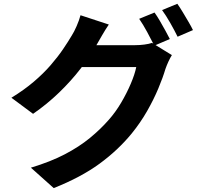

<svg xmlns="http://www.w3.org/2000/svg" viewBox="-20 -884 1040 993"><path d="M779.1 -819.2Q792.1 -801.4 806.7 -776.3Q821.3 -751.1 835.1 -726.1Q849 -701.1 858.4 -682.2L778.1 -647.9Q762.6 -678.7 741.2 -718.3Q719.8 -757.9 699.8 -786.7ZM897.2 -864.4Q910.5 -845.6 925.7 -820.3Q940.9 -795 955.2 -770.5Q969.6 -746 978 -728.4L898.5 -694.1Q883.1 -725.7 860.9 -764.8Q838.6 -803.9 818.2 -831.9ZM868.9 -599.1Q860.2 -585.1 851.2 -565.8Q842.3 -546.5 835.6 -527.4Q822.6 -483.1 798.9 -426.6Q775.3 -370.1 741 -309.8Q706.6 -249.6 661.1 -193.5Q589.8 -106.7 494.3 -37Q398.7 32.8 257.9 88.8L139.7 -16.8Q241.9 -47.6 315.9 -86.4Q389.8 -125.1 444.7 -170.2Q499.6 -215.3 542.7 -264.5Q577.3 -303.5 606.5 -352.8Q635.6 -402.1 656.4 -451.1Q677.3 -500.1 684.6 -537H347.7L393.7 -650.4Q407.1 -650.4 436.8 -650.4Q466.6 -650.4 504 -650.4Q541.3 -650.4 577.9 -650.4Q614.5 -650.4 642.1 -650.4Q669.7 -650.4 679.4 -650.4Q702.7 -650.4 726.3 -653.5Q750 -656.6 766.3 -662.1ZM542.8 -757.1Q524.9 -730.9 507.8 -701.1Q490.6 -671.2 481.5 -655.3Q447.9 -595.2 398.1 -530.5Q348.2 -465.7 285.5 -405.2Q222.9 -344.8 151 -295.3L39 -378.5Q104.6 -418.6 155 -461.6Q205.4 -504.6 242.3 -547.4Q279.2 -590.1 305.9 -629.4Q332.6 -668.7 351.3 -700.5Q363.1 -718.7 376.4 -749.2Q389.7 -779.8 396.4 -805.2Z"/></svg>

Font: Noto Sans TC Thin
Style: Regular
Weight: 100
Designer: Ryoko NISHIZUKA 西塚涼子 (kana, bopomofo & ideographs); Paul D. Hunt (Latin, Greek & Cyrillic); Sandoll Communications 산돌커뮤니
Foundry: Adobe
Version: Version 2.004-H2;hotconv 1.0.118;makeotfexe 2.5.65603